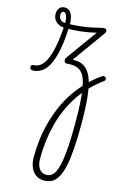

<svg xmlns="http://www.w3.org/2000/svg" viewBox="-290 -675 1085 1684"><g transform="rotate(15 252.5 167.0)"><path d="M-55 17Q-67 17 -73.5 9.5Q-80 2 -80.5 -7Q-81 -16 -75 -23.5Q-69 -31 -57 -31Q-25 -31 3 -51Q31 -71 53 -117.5Q75 -164 91 -242Q107 -320 114 -436L157 -433Q152 -303 133.5 -216Q115 -129 87 -78Q59 -27 23 -5Q-13 17 -55 17ZM292 924Q251 924 219.5 903Q188 882 170.5 842.5Q153 803 153 748Q153 736 161.5 729.5Q170 723 181.5 722.5Q193 722 201.5 727.5Q210 733 210 746Q210 804 233.5 837Q257 870 299 870Q328 870 349 853Q370 836 384.5 800Q399 764 409 704.5Q419 645 423.5 560.5Q428 476 428 364Q428 262 423.5 184.5Q419 107 409.5 52Q400 -3 385 -38Q370 -73 346.5 -92.5Q323 -112 292 -117.5Q261 -123 220 -119Q209 -118 202 -125.5Q195 -133 195 -145Q195 -157 203 -169L405 -449Q376 -441 334.5 -433.5Q293 -426 241.5 -421Q190 -416 130 -416Q95 -416 68.5 -428.5Q42 -441 27.5 -463.5Q13 -486 13 -517Q13 -547 30 -568.5Q47 -590 78 -590Q108 -590 126 -569.5Q144 -549 151 -519.5Q158 -490 158 -459Q249 -463 309 -473.5Q369 -484 405.5 -494Q442 -504 461 -504Q475 -504 480.5 -491Q486 -478 476 -464L262 -165Q325 -169 367.5 -142Q410 -115 435 -53Q460 9 471 111.5Q482 214 482 364Q482 486 475.5 579.5Q469 673 455.5 738Q442 803 420 844.5Q398 886 366.5 905Q335 924 292 924ZM115 -459Q115 -479 111.5 -500Q108 -521 100 -535.5Q92 -550 79 -550Q66 -550 60.5 -541.5Q55 -533 55 -518Q55 -494 70 -476.5Q85 -459 115 -459ZM153 748Q153 666 163 585.5Q173 505 194.5 427Q216 349 247.5 276Q279 203 324 137Q369 71 424.5 13Q480 -45 550 -93Q559 -99 568 -96.5Q577 -94 582 -87.5Q587 -81 586.5 -72Q586 -63 577 -56Q512 -9 459.5 46Q407 101 366.5 163Q326 225 296.5 293Q267 361 248 434.5Q229 508 219.5 586Q210 664 210 746Q210 759 201.5 766Q193 773 181.5 773.5Q170 774 161.5 767.5Q153 761 153 748Z"/></g></svg>

Font: Playwrite BE WAL ExtraLight
Style: Regular
Weight: 250
Version: Version 1.002